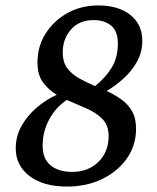

<svg xmlns="http://www.w3.org/2000/svg" viewBox="-20 -675 578 707"><path d="M504 -525Q504 -483 484.5 -448Q465 -413 435 -386Q405 -359 373 -340Q401 -327 426 -309.5Q451 -292 466 -266Q481 -240 481 -201Q481 -140 447.5 -92Q414 -44 356.5 -16Q299 12 227 12Q140 12 89 -26.5Q38 -65 38 -129Q38 -174 60 -212.5Q82 -251 116.5 -280Q151 -309 189 -326Q159 -344 138.5 -371.5Q118 -399 118 -445Q118 -504 148 -551.5Q178 -599 228.5 -627Q279 -655 342 -655Q416 -655 460 -620Q504 -585 504 -525ZM211 -482Q211 -446 228 -423.5Q245 -401 272.5 -386Q300 -371 330 -358Q368 -388 391 -425.5Q414 -463 414 -515Q414 -560 389.5 -580.5Q365 -601 324 -601Q272 -601 241.5 -566.5Q211 -532 211 -482ZM137 -140Q137 -89 167 -65.5Q197 -42 245 -42Q305 -42 342.5 -79Q380 -116 380 -174Q380 -214 356.5 -237.5Q333 -261 297.5 -276Q262 -291 226 -307Q184 -279 160.5 -234Q137 -189 137 -140Z"/></svg>

Font: Petrona Medium
Style: Italic
Weight: 500
Italic angle: -9°
Designer: Ringo R. Seeber
Foundry: Ringo R. Seeber
Version: Version 2.001; ttfautohint (v1.8.3)